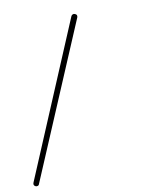

<svg xmlns="http://www.w3.org/2000/svg" viewBox="-85 -760 665 821"><g transform="rotate(-10 247.5 -349.0)"><path d="M3 -1Q-8 -6 -3 -18L280 -690Q282 -695 287 -697Q292 -699 296 -697Q308 -693 304 -681L19 -8Q17 0 8 0Q4 0 3 -1Z"/></g></svg>

Font: Quicksand
Style: Light Italic
Weight: 300
Italic angle: -12°
Designer: Andrew Paglinawan
Foundry: Andrew Paglinawan
Version: 1.002